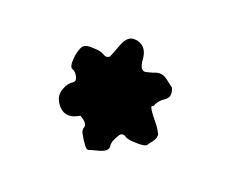

<svg xmlns="http://www.w3.org/2000/svg" viewBox="-74 -798 748 621"><g transform="rotate(20 300.0 -487.0)"><path d="M341.8 -629.9C339.8 -656.2 329.1 -672.9 305.7 -679.7C301.8 -680.7 297.9 -680.7 293.9 -680.7C277.3 -681.6 264.6 -668.9 255.9 -644.5C246.1 -617.2 240.2 -603.5 239.3 -602.5V-601.6C233.4 -595.7 225.6 -594.7 216.8 -600.6C207 -606.4 194.3 -608.4 177.7 -608.4C157.2 -610.4 144.5 -605.5 139.6 -592.8C133.8 -580.1 131.8 -567.4 130.9 -556.6C128.9 -536.1 131.8 -523.4 138.7 -521.5C144.5 -519.5 149.4 -515.6 153.3 -509.8C163.1 -496.1 163.1 -487.3 154.3 -481.4C145.5 -476.6 137.7 -466.8 131.8 -451.2C129.9 -445.3 127.9 -438.5 127.9 -432.6C127 -418.9 133.8 -404.3 146.5 -390.6C165 -372.1 187.5 -372.1 214.8 -388.7C233.4 -377.9 241.2 -368.2 239.3 -359.4C236.3 -351.6 236.3 -344.7 241.2 -335.9C256.8 -307.6 268.6 -293 275.4 -293C276.4 -293 276.4 -293 277.3 -293.9C284.2 -295.9 293.9 -298.8 306.6 -301.8C329.1 -307.6 339.8 -315.4 338.9 -328.1C336.9 -339.8 341.8 -353.5 352.5 -370.1C358.4 -378.9 365.2 -380.9 373 -376C379.9 -371.1 389.6 -369.1 401.4 -368.2C429.7 -366.2 446.3 -368.2 450.2 -374L456.1 -382.8C466.8 -394.5 471.7 -404.3 471.7 -413.1C471.7 -416 471.7 -418.9 469.7 -420.9C465.8 -429.7 458 -442.4 445.3 -457C425.8 -480.5 418 -494.1 420.9 -496.1L426.8 -500C430.7 -512.7 439.5 -523.4 453.1 -532.2C466.8 -541 470.7 -554.7 461.9 -575.2C460.9 -576.2 453.1 -582 437.5 -593.8C422.9 -606.4 406.2 -608.4 387.7 -599.6L365.2 -593.8C351.6 -590.8 343.8 -602.5 341.8 -629.9Z"/></g></svg>

Font: Hermetico
Style: Regular
Weight: 400
Version: Version 1.0